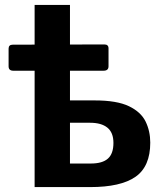

<svg xmlns="http://www.w3.org/2000/svg" viewBox="-20 -762 665 782"><path d="M121 0V-742H265V-353H366Q456 -353 505 -329.5Q554 -306 573 -267Q592 -228 592 -181Q592 -84 532 -42Q472 0 347 0ZM265 -96H350Q397 -96 419.5 -116Q442 -136 442 -180Q442 -222 417.5 -242Q393 -262 347 -262H265ZM34 -474Q15 -474 15 -492V-564Q15 -580 32 -580L405 -581Q422 -581 422 -565V-492Q422 -474 402 -474Z"/></svg>

Font: Libre Franklin
Style: Bold
Weight: 700
Designer: Pablo Impallari, Rodrigo Fuenzalida, Nhung Nguyen
Foundry: Impallari Type
Version: Version 3.000